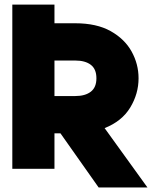

<svg xmlns="http://www.w3.org/2000/svg" viewBox="-20 -743 671 845"><path d="M34.2 0V-722.7H219.7V-640.6H311Q405.3 -640.6 467 -606Q528.8 -571.3 559.3 -516.1Q589.8 -460.9 589.8 -398.4Q589.8 -330.1 553 -269.5Q516.1 -209 440.4 -179.2L628.9 82H414.1L246.1 -156.2H219.7V0ZM219.7 -476.6V-320.3H311Q355 -320.3 379.6 -339.4Q404.3 -358.4 404.3 -398.4Q404.3 -439 379.6 -457.8Q355 -476.6 311 -476.6Z"/></svg>

Font: Giphurs Black
Style: Regular
Weight: 900
Version: Version 0.920; ttfautohint (v1.8.4.7-5d5b)